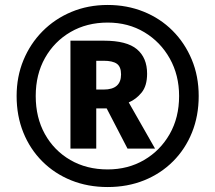

<svg xmlns="http://www.w3.org/2000/svg" viewBox="-20 -744 868 774"><path d="M414 10Q334 10 267 -17Q200 -44 150.5 -93.5Q101 -143 74 -210Q47 -277 47 -357Q47 -435 74.5 -501.5Q102 -568 151.5 -618Q201 -668 268 -696Q335 -724 414 -724Q492 -724 559 -697Q626 -670 675.5 -620.5Q725 -571 753 -504Q781 -437 781 -357Q781 -277 754 -210Q727 -143 677.5 -93.5Q628 -44 561 -17Q494 10 414 10ZM414 -61Q496 -61 561 -99Q626 -137 664 -203.5Q702 -270 702 -357Q702 -441 664.5 -508Q627 -575 562 -614Q497 -653 414 -653Q330 -653 264.5 -615Q199 -577 161.5 -510.5Q124 -444 124 -357Q124 -270 161 -203.5Q198 -137 263.5 -99Q329 -61 414 -61ZM264 -145V-580H399Q491 -580 532 -545.5Q573 -511 573 -447Q573 -398 551 -371Q529 -344 499 -331L605 -145H494L410 -307H368V-145ZM398 -383Q468 -383 468 -444Q468 -475 451 -487Q434 -499 398 -499H368V-383Z"/></svg>

Font: Noto Sans ExtraBold
Style: Italic
Weight: 800
Italic angle: -12°
Designer: Monotype Design Team
Foundry: Monotype Imaging Inc.
Version: Version 2.013; ttfautohint (v1.8.4.7-5d5b)